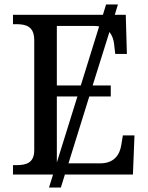

<svg xmlns="http://www.w3.org/2000/svg" viewBox="-20 -780 663 858"><path d="M581 -175H529L522 -132C515 -88 490 -50 427 -50H286L379 -349H475V-398H394L469 -637C481 -622 488 -603 490 -582L495 -539H547L542 -714H493L507 -760H454L440 -714H38V-672H51C96 -672 133 -663 133 -600V-109C133 -50 95 -42 51 -42H38V0H217L199 58H252L270 0H574ZM234 -664H402C410 -664 417 -663 423 -662L341 -398H234ZM234 -349H326L234 -54Z"/></svg>

Font: Noto Serif Thai
Style: Regular
Weight: 400
Designer: Monotype Design Team
Foundry: Monotype Imaging Inc.
Version: Version 1.901